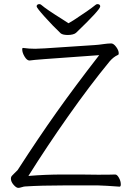

<svg xmlns="http://www.w3.org/2000/svg" viewBox="-20 -911 640 933"><path d="M338 -813Q412 -861 444 -887Q448 -891 454 -891Q460 -891 463.5 -888Q467 -885 467 -880Q467 -864 350 -752Q345 -747 334 -744Q323 -741 310 -741Q285 -741 275 -749Q237 -785 197.5 -829Q158 -873 158 -880Q158 -885 161.5 -888Q165 -891 171 -891Q177 -891 181 -887Q205 -866 282 -818L313 -798Q335 -812 338 -813ZM34 -50Q35 -55 49.5 -68.5Q64 -82 66 -85Q166 -240 255 -365.5Q344 -491 462 -643L199 -624Q169 -622 150 -620Q131 -618 124 -617H123Q111 -617 99.5 -636Q88 -655 88 -671Q88 -678 91 -678H93Q121 -674 151 -674Q166 -674 198 -676L440 -692Q458 -693 485 -697Q493 -698 502 -699Q511 -700 520 -700Q532 -700 544.5 -683Q557 -666 557 -652Q557 -645 553 -644Q532 -635 513 -613Q416 -495 311.5 -346.5Q207 -198 118 -56Q200 -63 286 -63Q410 -63 456 -62Q519 -62 539 -63H540Q549 -63 558 -47Q567 -31 567 -15Q567 -4 561 -4H560Q494 -9 457 -10H292Q181 -10 103 -5Q97 -5 86 -1.5Q75 2 69 2Q59 2 46 -13Q33 -28 33 -43Q33 -47 34 -50Z"/></svg>

Font: JyunsaiKaai Light
Style: Regular
Weight: 300
Designer: Fontworks Inc.
Version: Version 0.030;April 7, 2024;FontCreator 14.0.0.2901 64-bit